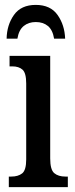

<svg xmlns="http://www.w3.org/2000/svg" viewBox="-20 -764 308 784"><path d="M16 0V-43H26Q54 -43 70.5 -56Q87 -69 87 -113V-423Q87 -466 72 -479.5Q57 -493 30 -493H19V-536H185V-117Q185 -71 201.5 -57Q218 -43 247 -43H257V0ZM7 -606Q8 -662 37 -703Q66 -744 126 -744Q186 -744 215 -703Q244 -662 246 -606H201Q195 -642 175.5 -658Q156 -674 126 -674Q97 -674 77 -658Q57 -642 51 -606Z"/></svg>

Font: Noto Serif ExtraCondensed Medium
Style: Regular
Weight: 500
Width: 2
Designer: Monotype Design Team
Foundry: Monotype Imaging Inc.
Version: Version 2.015